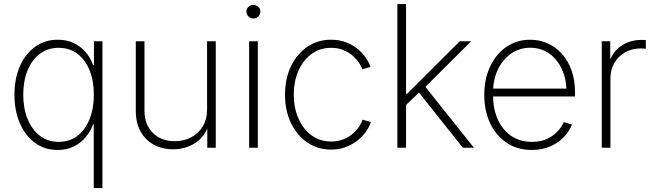

<svg xmlns="http://www.w3.org/2000/svg" viewBox="-20 -748 3311 972"><path d="M498.5 204.1H454.6V-118.7H451.2Q438.5 -83 413.8 -53.5Q389.2 -23.9 353.8 -6.3Q318.4 11.2 272.5 11.2Q207 11.2 157.7 -24.4Q108.4 -60.1 80.8 -123.3Q53.2 -186.5 53.2 -268.6Q53.2 -350.1 80.8 -413.1Q108.4 -476.1 158 -511.5Q207.5 -546.9 272.5 -546.9Q318.4 -546.9 354.2 -529.5Q390.1 -512.2 414.8 -482.9Q439.5 -453.6 451.2 -418H455.6V-539.1H498.5ZM276.9 -29.8Q332 -29.8 372.1 -60.5Q412.1 -91.3 433.6 -145.3Q455.1 -199.2 455.1 -268.6Q455.1 -337.9 433.6 -391.6Q412.1 -445.3 372.1 -475.6Q332 -505.9 276.9 -505.9Q221.7 -505.9 181.4 -475.3Q141.1 -444.8 119.4 -391.1Q97.7 -337.4 97.7 -268.6Q97.7 -199.7 119.6 -145.8Q141.6 -91.8 181.6 -60.8Q221.7 -29.8 276.9 -29.8Z M856.4 7.8Q801.3 7.8 758.5 -15.6Q715.8 -39.1 691.7 -82.5Q667.5 -126 667.5 -186V-539.1H711.4V-188.5Q711.4 -117.7 753.7 -75.4Q795.9 -33.2 864.3 -33.2Q911.1 -33.2 948.2 -53Q985.4 -72.8 1006.8 -108.6Q1028.3 -144.5 1028.3 -192.4V-539.1H1072.3V0H1029.3V-121.6H1038.1Q1018.1 -55.2 968 -23.7Q918 7.8 856.4 7.8Z M1241.2 0V-539.1H1285.2V0ZM1262.7 -654.3Q1248.5 -654.3 1238 -664.6Q1227.5 -674.8 1227.5 -689Q1227.5 -703.6 1238 -713.4Q1248.5 -723.1 1262.7 -723.1Q1277.8 -723.1 1288.1 -713.1Q1298.3 -703.1 1298.3 -689Q1298.3 -674.8 1288.1 -664.6Q1277.8 -654.3 1262.7 -654.3Z M1656.2 9.3Q1588.4 9.3 1535.9 -26.6Q1483.4 -62.5 1453.1 -125.2Q1422.9 -188 1422.9 -268.6Q1422.9 -349.6 1453.1 -412.6Q1483.4 -475.6 1535.9 -511.2Q1588.4 -546.9 1656.2 -546.9Q1699.2 -546.9 1733.6 -533.2Q1768.1 -519.5 1793.2 -497.8Q1818.4 -476.1 1834.2 -452.4Q1850.1 -428.7 1855.5 -409.2L1814 -397Q1810.1 -411.1 1797.9 -429.7Q1785.6 -448.2 1765.9 -465.6Q1746.1 -482.9 1718.8 -494.4Q1691.4 -505.9 1656.2 -505.9Q1599.6 -505.9 1557.4 -474.9Q1515.1 -443.8 1491.2 -390.4Q1467.3 -336.9 1467.3 -268.6Q1467.3 -200.7 1491.2 -147.2Q1515.1 -93.8 1557.4 -62.7Q1599.6 -31.7 1656.2 -31.7Q1691.9 -31.7 1719.7 -43.2Q1747.6 -54.7 1767.3 -72.5Q1787.1 -90.3 1799.3 -109.1Q1811.5 -127.9 1815.4 -142.1L1857.4 -130.4Q1852.1 -110.4 1836.2 -86.4Q1820.3 -62.5 1794.7 -40.8Q1769 -19 1734.1 -4.9Q1699.2 9.3 1656.2 9.3Z M2029.8 -210.9V-272.9H2040.5L2307.6 -539.1H2365.2L2120.1 -294.9L2115.2 -293ZM1991.7 0V-727.5H2035.6V0ZM2323.2 0 2093.8 -288.6 2125.5 -318.4 2379.4 0Z M2672.4 11.2Q2599.6 11.2 2545.4 -24.9Q2491.2 -61 2461.4 -124Q2431.6 -187 2431.6 -267.6Q2431.6 -348.1 2461.4 -411.4Q2491.2 -474.6 2543.7 -510.7Q2596.2 -546.9 2664.1 -546.9Q2711.4 -546.9 2752.7 -528.3Q2793.9 -509.8 2825.2 -474.9Q2856.4 -439.9 2873.8 -390.6Q2891.1 -341.3 2891.1 -279.3V-259.8H2458.5V-299.3H2867.2L2847.7 -284.7Q2847.7 -347.7 2824.5 -397.9Q2801.3 -448.2 2760 -477.3Q2718.8 -506.3 2664.1 -506.3Q2609.9 -506.3 2567.4 -476.6Q2524.9 -446.8 2500.5 -396Q2476.1 -345.2 2476.1 -281.7V-264.6Q2476.1 -197.3 2499.8 -144Q2523.4 -90.8 2567.6 -60.3Q2611.8 -29.8 2672.9 -29.8Q2716.8 -29.8 2749 -44.7Q2781.2 -59.6 2802.7 -82.8Q2824.2 -106 2834 -129.9L2875.5 -117.2Q2863.3 -85 2835.9 -55.7Q2808.6 -26.4 2767.3 -7.6Q2726.1 11.2 2672.4 11.2Z M3026.4 0V-539.1H3069.3V-452.1H3072.3Q3090.3 -494.6 3132.1 -520.3Q3173.8 -545.9 3227.5 -545.9Q3233.9 -545.9 3239 -545.7Q3244.1 -545.4 3249.5 -544.9V-501Q3246.1 -501.5 3239.5 -502.2Q3232.9 -502.9 3224.1 -502.9Q3180.2 -502.9 3145.3 -483.4Q3110.4 -463.9 3090.3 -429.9Q3070.3 -396 3070.3 -351.1V0Z"/></svg>

Font: Inter 18pt ExtraLight
Style: Regular
Weight: 250
Designer: Rasmus Andersson
Foundry: rsms
Version: Version 4.001;git-66647c0bb